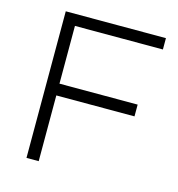

<svg xmlns="http://www.w3.org/2000/svg" viewBox="-100 -748 775 835"><g transform="rotate(15 287.5 -330.0)"><path d="M94 0V-660H545V-609H149V-349H501V-296H149V0Z"/></g></svg>

Font: Human Sans Light
Style: Regular
Weight: 300
Designer: Tim Radville
Foundry: Continuum
Version: Version 1.000;FEAKit 1.0